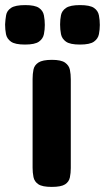

<svg xmlns="http://www.w3.org/2000/svg" viewBox="-89 -725 412 754"><path d="M114 9Q77 9 61.5 -1.5Q46 -12 42.5 -29.5Q39 -47 39 -66V-415Q39 -435 42.5 -452Q46 -469 62 -479.5Q78 -490 115 -490Q151 -490 166.5 -479Q182 -468 185.5 -451Q189 -434 189 -413V-65Q189 -46 185.5 -28.5Q182 -11 166.5 -1Q151 9 114 9ZM225 -550Q186 -550 170 -561.5Q154 -573 150.5 -591Q147 -609 147 -629Q147 -648 150.5 -665.5Q154 -683 170.5 -694Q187 -705 225 -705Q264 -705 280 -694Q296 -683 299.5 -664.5Q303 -646 303 -627Q303 -609 299.5 -591Q296 -573 280 -561.5Q264 -550 225 -550ZM9 -550Q-30 -550 -46 -561.5Q-62 -573 -65.5 -591Q-69 -609 -69 -629Q-68 -648 -65 -665.5Q-62 -683 -45.5 -694Q-29 -705 10 -705Q48 -705 64 -694Q80 -683 83.5 -664.5Q87 -646 87 -627Q87 -609 83.5 -591Q80 -573 64 -561.5Q48 -550 9 -550Z"/></svg>

Font: Fredoka SemiCondensed SemiBold
Style: Regular
Weight: 600
Width: 4
Designer: Ben Nathan
Foundry: Milena B. Brandão, Ben Nathan
Version: Version 2.001